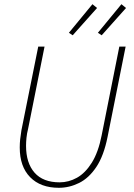

<svg xmlns="http://www.w3.org/2000/svg" viewBox="-20 -882 640 914"><path d="M260 12Q173 12 123.5 -38.5Q74 -89 74 -180Q74 -200 76 -219Q78 -238 82 -262L162 -660H192L114 -270Q108 -246 106 -226Q104 -206 104 -188Q104 -106 144.5 -60Q185 -14 264 -14Q307 -14 346.5 -36Q386 -58 417 -107.5Q448 -157 464 -238L548 -660H578L492 -230Q474 -140 438.5 -87Q403 -34 356.5 -11Q310 12 260 12ZM326 -714 308 -726 420 -862 442 -844ZM464 -714 446 -726 558 -862 580 -844Z"/></svg>

Font: Source Code Pro ExtraLight ExtraLight
Style: Italic
Weight: 250
Italic angle: -11°
Monospace: yes
Version: Version 1.016;hotconv 1.0.116;makeotfexe 2.5.65601